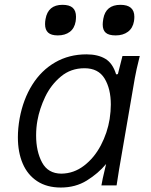

<svg xmlns="http://www.w3.org/2000/svg" viewBox="-20 -788 640 816"><path d="M56 -204.5Q56 -243 63.5 -285Q78.5 -366 117 -427.5Q155.5 -489 214.5 -523Q273.5 -557 347.5 -557Q396 -557 427.5 -538.2Q459 -519.5 473.5 -472L481 -473L500.5 -550H574Q558 -486 553 -456L486 -67L475.5 0H411Q415 -25 426.5 -72L431 -91Q397 -50.5 349 -20.8Q301 9 238.5 9Q179 9 138 -18Q97 -45 76.5 -93Q56 -141 56 -204.5ZM446 -282Q451 -315.5 451 -343.5Q451 -410.5 424.5 -454.2Q398 -498 339 -498Q281 -498 238.8 -462.8Q196.5 -427.5 172.2 -376.8Q148 -326 139 -275.5Q133.5 -245.5 133.5 -212Q133.5 -144.5 158.8 -97.5Q184 -50.5 240.5 -50Q293.5 -50.5 337 -83.8Q380.5 -117 408.5 -170.2Q436.5 -223.5 446 -282ZM171.5 -685.5Q171.5 -696.5 173.5 -707Q184 -767.5 245.5 -767.5Q275 -767.5 289 -755Q303 -742.5 303 -717Q303 -707.5 301.5 -697Q296.5 -667.5 276.5 -652.5Q256.5 -637.5 225.5 -637.5Q197.5 -637.5 184.5 -649.5Q171.5 -661.5 171.5 -685.5ZM416.5 -684Q416.5 -693 419 -708Q429.5 -767.5 492 -767.5Q551 -767.5 551 -716.5Q551 -708 549.5 -698Q544.5 -668.5 523.8 -653Q503 -637.5 471.5 -637.5Q442.5 -637.5 429.5 -648.8Q416.5 -660 416.5 -684Z"/></svg>

Font: JuliaMono Light
Style: Italic
Weight: 300
Italic angle: -9°
Monospace: yes
Designer: cormullion
Foundry: corm
Version: Version 0.054; ttfautohint (v1.8.4)